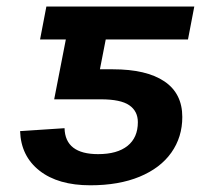

<svg xmlns="http://www.w3.org/2000/svg" viewBox="-20 -548 640 578"><path d="M119.6 -528.3H564.9L545.9 -429.2H298.3L280.8 -339.4H319.8Q420.9 -339.4 474.9 -303Q528.8 -266.6 528.8 -195.8Q528.8 -135.3 495.8 -88.6Q462.9 -42 400.4 -16.1Q337.9 9.8 252 9.8Q154.8 9.8 98.9 -34.2Q43 -78.1 40.5 -153.3L174.3 -162.1Q176.3 -84 275.4 -84Q333 -84 364 -108.9Q395 -133.8 395 -180.2Q395 -213.4 369.1 -231.2Q343.3 -249 283.7 -249H143.1L178.2 -429.2H100.6Z"/></svg>

Font: Cousine
Style: Bold Italic
Weight: 700
Italic angle: -12°
Monospace: yes
Designer: Steve Matteson
Foundry: Ascender Corporation
Version: Version 1.20